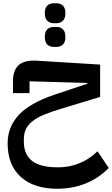

<svg xmlns="http://www.w3.org/2000/svg" viewBox="-20 -859 690 1183"><path d="M333 304Q188 304 107.5 230.5Q27 157 27 24Q27 -76 95 -150Q163 -224 317 -276L518 -343V-348L162 -358V-285H60V-360Q60 -427 96 -458.5Q132 -490 209 -485L597 -461V-262L364 -191Q299 -172 254 -153.5Q209 -135 181 -113Q153 -91 140 -64Q127 -37 127 -1V15Q127 91 176.5 131.5Q226 172 339 172Q408 172 470 146.5Q532 121 581 73L650 176Q588 239 507.5 271.5Q427 304 333 304ZM311 -570Q287 -570 271.5 -584.5Q256 -599 256 -631Q256 -664 271.5 -678.5Q287 -693 311 -693H328Q352 -693 367.5 -678.5Q383 -664 383 -631Q383 -599 367.5 -584.5Q352 -570 328 -570ZM311 -716Q287 -716 271.5 -731Q256 -746 256 -778Q256 -810 271.5 -824.5Q287 -839 311 -839H328Q352 -839 367.5 -824.5Q383 -810 383 -778Q383 -746 367.5 -731Q352 -716 328 -716Z"/></svg>

Font: IBM Plex Sans Arabic SemiBold
Style: Regular
Weight: 600
Designer: Mike Abbink, Paul van der Laan, Pieter van Rosmalen, Wael Morcos, Khajak Apelian
Foundry: Bold Monday
Version: Version 1.1